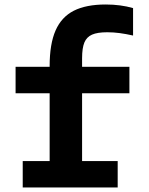

<svg xmlns="http://www.w3.org/2000/svg" viewBox="-20 -830 660 850"><path d="M454.7 -687.2Q411.3 -687.2 387.5 -676.7Q363.7 -666.2 353.5 -641.8Q343.4 -617.2 343.4 -571.9V0H199.8V-537.8Q199.8 -635.3 226 -695.1Q252.2 -754.8 306.7 -782.5Q361.2 -810.1 447.6 -810.1Q481.5 -810.1 511.3 -806.1Q541.2 -802.2 569.1 -794.2V-672.7Q537.3 -679.8 509.8 -683.5Q482.2 -687.2 454.7 -687.2ZM80.6 -117H501V0H80.6ZM552.9 -417.2H49V-534.2H552.9Z"/></svg>

Font: Monaspace Neon Var ExtraLight
Style: Regular
Weight: 200
Designer: Riley Cran and the Lettermatic Team
Version: Version 1.200 (Monaspace Neon Var)